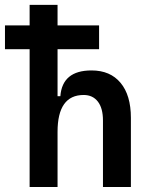

<svg xmlns="http://www.w3.org/2000/svg" viewBox="-20 -752 626 772"><path d="M394 0V-267.6Q394 -316.9 373.5 -343.5Q353 -370.1 316.4 -370.1Q211.4 -370.1 211.4 -221.7L181.2 -365.2H222.7Q230.5 -468.8 348.1 -468.8Q423.3 -468.8 464.8 -418.9Q506.3 -369.1 506.3 -278.3V0ZM99.1 0V-732.4H211.4V0ZM0 -554.2V-649.9H378.4V-554.2Z"/></svg>

Font: Cascadia Code Medium
Style: Regular
Weight: 500
Monospace: yes
Designer: Aaron Bell
Foundry: Saja Typeworks
Version: Version 2407.024